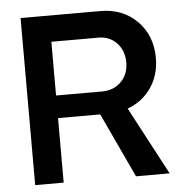

<svg xmlns="http://www.w3.org/2000/svg" viewBox="-49 -697 709 744"><g transform="rotate(-5 305.5 -325.0)"><path d="M58.1 0V-649.9H369.1Q455.6 -649.9 511.2 -593.8Q566.9 -537.6 566.9 -450.2Q566.9 -384.3 533 -334.7Q499 -285.2 440.9 -264.2L581.1 0H450.2L333 -251H168.9V0ZM168.9 -338.9H348.1Q393.1 -338.9 422.1 -367.9Q451.2 -397 451.2 -442.9Q451.2 -488.8 423.3 -518.3Q395.5 -547.9 352.1 -547.9H168.9Z"/></g></svg>

Font: Apfel Grotezk Mittel
Style: Regular
Weight: 500
Designer: Luigi Gorlero
Foundry: © 2023, Luigi Gorlero & Collletttivo
Version: Version 2.000;Glyphs 3.2 (3217)